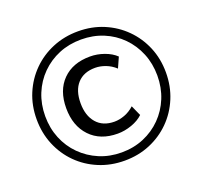

<svg xmlns="http://www.w3.org/2000/svg" viewBox="-125 -857 1064 1009"><g transform="rotate(-20 407.5 -352.5)"><path d="M408 9Q331 9 265 -18.5Q199 -46 150 -95Q101 -144 73.5 -210Q46 -276 46 -353Q46 -430 73.5 -495.5Q101 -561 150 -610Q199 -659 265 -686.5Q331 -714 408 -714Q485 -714 550.5 -686.5Q616 -659 665 -610Q714 -561 741.5 -495.5Q769 -430 769 -353Q769 -276 741.5 -210Q714 -144 665 -95Q616 -46 550.5 -18.5Q485 9 408 9ZM408 -37Q475 -37 532 -61Q589 -85 631.5 -128Q674 -171 697.5 -228.5Q721 -286 721 -353Q721 -420 697.5 -477.5Q674 -535 631.5 -578Q589 -621 532 -644.5Q475 -668 408 -668Q341 -668 284 -644.5Q227 -621 184 -578Q141 -535 117.5 -477.5Q94 -420 94 -353Q94 -286 117.5 -228.5Q141 -171 184 -128Q227 -85 284 -61Q341 -37 408 -37ZM422 -137Q325 -137 268.5 -196.5Q212 -256 212 -355Q212 -454 268.5 -511Q325 -568 422 -568Q462 -568 501 -554Q540 -540 565 -516L539 -458Q514 -481 484.5 -492Q455 -503 427 -503Q363 -503 327.5 -464Q292 -425 292 -354Q292 -284 327.5 -243Q363 -202 427 -202Q455 -202 484.5 -213Q514 -224 539 -247L565 -189Q540 -165 500.5 -151Q461 -137 422 -137Z"/></g></svg>

Font: Nunito Sans Medium
Style: Regular
Weight: 500
Designer: Vernon Adams
Foundry: Vernon Adams
Version: Version 3.101; ttfautohint (v1.8.4.7-5d5b);gftools[0.9.27]